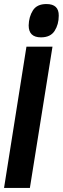

<svg xmlns="http://www.w3.org/2000/svg" viewBox="-29 -931 311 951"><path d="M201 -911Q263 -911 262 -853Q262 -810 241.5 -778Q221 -746 174 -746Q113 -746 113 -805Q114 -848 134 -879.5Q154 -911 201 -911ZM-9 0 102 -700H231L119 0Z"/></svg>

Font: Georama Condensed
Style: Bold Italic
Weight: 700
Width: 3
Italic angle: -9°
Designer: Jean-Baptiste Levee
Foundry: Production Type
Version: Version 1.000